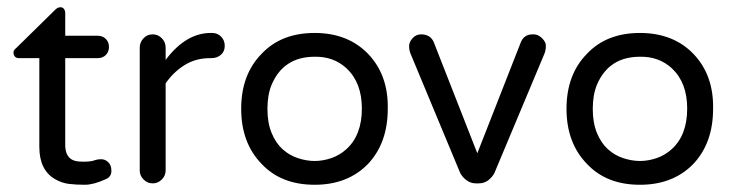

<svg xmlns="http://www.w3.org/2000/svg" viewBox="-20 -508 2049 536"><path d="M275.4 -7.8Q241.2 7.8 216.8 7.8Q192.4 7.8 172.4 5.4Q152.3 2.9 133.8 -7.8Q89.8 -33.2 89.8 -97.7V-345.7H33.2Q18.6 -345.7 17.6 -361.3Q17.6 -368.2 25.4 -374L133.8 -480.5Q140.6 -487.3 147.5 -487.8Q154.3 -488.3 158.2 -483.4Q162.1 -478.5 162.1 -471.7V-408.2H252.9Q266.6 -408.2 275.4 -399.4Q284.2 -390.6 284.2 -377Q284.2 -363.3 275.4 -354.5Q266.6 -345.7 252.9 -345.7H162.1V-103.5Q162.1 -73.2 180.7 -62.5Q190.4 -56.6 211.9 -56.6Q233.4 -56.6 242.7 -60.1Q252 -63.5 262.7 -63.5Q273.4 -63.5 282.2 -55.2Q291 -46.9 291 -30.8Q291 -14.6 275.4 -7.8Z M442.4 -340.8Q499 -416 568.4 -416H572.3Q586.9 -416 597.2 -405.8Q607.4 -395.5 607.4 -379.9Q607.4 -364.3 596.7 -355Q585.9 -345.7 570.3 -345.7H566.4Q526.4 -345.7 495.1 -326.2Q463.9 -306.6 442.4 -275.4V-32.2Q442.4 -17.6 431.6 -6.8Q420.9 3.9 406.2 3.9Q391.6 3.9 380.9 -6.8Q370.1 -17.6 370.1 -32.2V-375Q370.1 -389.6 380.4 -400.9Q390.6 -412.1 406.2 -412.1Q420.9 -412.1 431.6 -401.4Q442.4 -390.6 442.4 -375Z M858.4 -416Q951.2 -416 1007.8 -357.4Q1064.5 -297.9 1062.5 -204.1Q1062.5 -109.4 1007.8 -50.8Q951.2 7.8 858.4 7.8Q764.6 7.8 710 -50.8Q653.3 -109.4 653.3 -204.1Q653.3 -299.8 710 -357.4Q764.6 -416 858.4 -416ZM947.3 -91.8Q990.2 -130.9 990.2 -205.1Q990.2 -277.3 947.3 -317.4Q911.1 -350.6 858.4 -349.6Q771.5 -349.6 738.3 -271.5Q726.6 -243.2 726.6 -204.1Q726.6 -165 738.3 -136.7Q750 -108.4 769 -91.3Q788.1 -74.2 812 -66.4Q835.9 -58.6 858.4 -58.6Q880.9 -58.6 904.3 -66.4Q927.7 -74.2 947.3 -91.8Z M1434.6 -391.6Q1444.3 -413.1 1469.7 -412.1Q1482.4 -412.1 1493.2 -401.4Q1503.9 -390.6 1503.9 -380.9Q1503.9 -368.2 1500 -358.4L1360.4 -25.4Q1354.5 -13.7 1343.3 -4.9Q1332 3.9 1316.4 3.9H1308.6Q1293.9 3.9 1282.2 -4.9Q1270.5 -13.7 1264.6 -25.4L1126 -358.4Q1122.1 -368.2 1122.1 -379.4Q1122.1 -390.6 1131.8 -401.4Q1141.6 -412.1 1155.3 -412.1Q1180.7 -412.1 1190.4 -391.6L1312.5 -80.1Z M1766.6 -416Q1859.4 -416 1916 -357.4Q1972.7 -297.9 1970.7 -204.1Q1970.7 -109.4 1916 -50.8Q1859.4 7.8 1766.6 7.8Q1672.9 7.8 1618.2 -50.8Q1561.5 -109.4 1561.5 -204.1Q1561.5 -299.8 1618.2 -357.4Q1672.9 -416 1766.6 -416ZM1855.5 -91.8Q1898.4 -130.9 1898.4 -205.1Q1898.4 -277.3 1855.5 -317.4Q1819.3 -350.6 1766.6 -349.6Q1679.7 -349.6 1646.5 -271.5Q1634.8 -243.2 1634.8 -204.1Q1634.8 -165 1646.5 -136.7Q1658.2 -108.4 1677.2 -91.3Q1696.3 -74.2 1720.2 -66.4Q1744.1 -58.6 1766.6 -58.6Q1789.1 -58.6 1812.5 -66.4Q1835.9 -74.2 1855.5 -91.8Z"/></svg>

Font: NTR
Style: Regular
Weight: 400
Designer: Purushoth Kumar Guthula
Foundry: Silicon Andhra, USA.
Version: Version 1.0.5; ttfautohint (v1.2.25-373a) -l 7 -r 28 -G 50 -